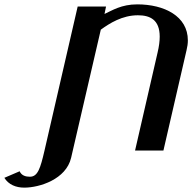

<svg xmlns="http://www.w3.org/2000/svg" viewBox="-132 -690 881 880"><path d="M194 33 330 -554C370 -583 428 -620 500 -620C555 -620 600 -600 600 -522C600 -502 597 -477 590 -448L487 0H617L723 -460C727 -476 729 -491 729 -505C729 -616 621 -670 497 -670C424 -670 382 -642 347 -626L354 -660H224L72 0C53 82 41 120 5 120C-14 120 -33 115 -42 95L-112 125C-93 156 -59 170 -21 170C49 170 171 132 194 33Z"/></svg>

Font: Pfennig
Style: BoldItalic
Weight: 700
Italic angle: -13°
Version: Version 20100423